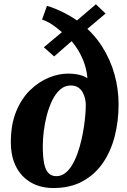

<svg xmlns="http://www.w3.org/2000/svg" viewBox="-20 -890 610 922"><path d="M235.5 13Q189.5 13 152 -2.2Q114.5 -17.5 87.5 -46Q60.5 -74.5 46.2 -115Q32 -155.5 32 -206Q32 -292.5 57.8 -355Q83.5 -417.5 125 -457.5Q166.5 -497.5 214.2 -517Q262 -536.5 306 -536.5Q328 -536.5 345.5 -533.8Q363 -531 376.2 -526.2Q389.5 -521.5 399.5 -514.5Q398 -544.5 386.8 -580.2Q375.5 -616 353 -652.5Q330.5 -689 295.5 -722.5L366 -729L240 -619L190.5 -663L321.5 -772.5L312.5 -703.5Q284 -732 248.8 -759Q213.5 -786 182 -796L205.5 -862Q242.5 -851.5 290.5 -827.2Q338.5 -803 379.5 -769L317.5 -764L440.5 -869.5L487 -825L357.5 -716L364.5 -781Q428.5 -732 469.2 -668.2Q510 -604.5 529.8 -533Q549.5 -461.5 549.5 -389.5Q549.5 -309 531 -236.2Q512.5 -163.5 474 -107.5Q435.5 -51.5 376.2 -19.2Q317 13 235.5 13ZM250.5 -44Q272.5 -44 291 -57.2Q309.5 -70.5 324.5 -94.5Q339.5 -118.5 351.5 -151.2Q363.5 -184 372 -222.5Q378.5 -251 383 -281.2Q387.5 -311.5 389.8 -339Q392 -366.5 392 -387Q392 -400 388.5 -416Q385 -432 377 -446.5Q369 -461 355 -470.2Q341 -479.5 319.5 -479.5Q291 -479.5 269 -460.2Q247 -441 231.2 -408.8Q215.5 -376.5 205.2 -337.8Q195 -299 190.2 -260Q185.5 -221 185.5 -188.5Q185.5 -135.5 192.2 -103.8Q199 -72 213.8 -58Q228.5 -44 250.5 -44Z"/></svg>

Font: Merriweather 36pt ExtraBold
Style: Italic
Weight: 800
Italic angle: -7.8°
Version: Version 2.101